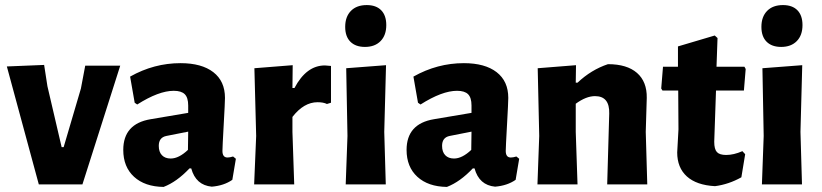

<svg xmlns="http://www.w3.org/2000/svg" viewBox="-20 -727 3240 757"><path d="M154 -471 167 -387 223 -147H231L299 -378L316 -468H454L305 0H133L7 -465Z M692 -478Q775 -478 821 -442.5Q867 -407 867 -341Q867 -324 862 -235Q857 -146 857 -132Q857 -106 877 -106Q886 -106 899 -110L910 -101L896 -18Q863 5 815 9Q752 3 734 -63H727Q677 -10 625 10Q551 9 508.5 -30Q466 -69 466 -136Q466 -239 574 -257L722 -282V-311Q722 -342 708.5 -355.5Q695 -369 665 -369Q606 -369 521 -315L511 -322L493 -425Q587 -478 692 -478ZM722 -208 636 -191Q606 -185 606 -152Q606 -128 618.5 -115Q631 -102 653 -102Q685 -102 721 -136Z M1134 -470 1133 -380H1141Q1188 -469 1261 -469Q1267 -469 1285 -467V-322L1269 -317Q1255 -324 1232 -324Q1178 -324 1133 -266V-207L1140 0H982L990 -191L983 -458Z M1426 -707Q1463 -707 1483 -686.5Q1503 -666 1503 -628Q1503 -588 1480.5 -565Q1458 -542 1419 -542Q1382 -542 1361.5 -562.5Q1341 -583 1341 -621Q1341 -661 1363.5 -684Q1386 -707 1426 -707ZM1343 0 1350 -191 1345 -458 1502 -470 1495 -207 1501 0Z M1809 -478Q1892 -478 1938 -442.5Q1984 -407 1984 -341Q1984 -324 1979 -235Q1974 -146 1974 -132Q1974 -106 1994 -106Q2003 -106 2016 -110L2027 -101L2013 -18Q1980 5 1932 9Q1869 3 1851 -63H1844Q1794 -10 1742 10Q1668 9 1625.5 -30Q1583 -69 1583 -136Q1583 -239 1691 -257L1839 -282V-311Q1839 -342 1825.5 -355.5Q1812 -369 1782 -369Q1723 -369 1638 -315L1628 -322L1610 -425Q1704 -478 1809 -478ZM1839 -208 1753 -191Q1723 -185 1723 -152Q1723 -128 1735.5 -115Q1748 -102 1770 -102Q1802 -102 1838 -136Z M2251 -470 2250 -401H2257Q2311 -452 2377 -474Q2452 -474 2491.5 -439.5Q2531 -405 2530 -341L2526 -207L2532 0H2374L2382 -279Q2384 -348 2326 -348Q2291 -348 2250 -318V-207L2257 0H2099L2106 -191L2100 -458Z M2799 7Q2726 3 2688 -31.5Q2650 -66 2650 -126L2655 -217L2654 -370H2592L2587 -378L2594 -464H2653V-544L2798 -587L2809 -577L2805 -464H2915L2920 -455L2913 -370H2803L2796 -168Q2796 -139 2806.5 -127.5Q2817 -116 2843 -116Q2873 -116 2907 -131L2918 -119L2903 -28Q2853 0 2799 7Z M3067 -707Q3104 -707 3124 -686.5Q3144 -666 3144 -628Q3144 -588 3121.5 -565Q3099 -542 3060 -542Q3023 -542 3002.5 -562.5Q2982 -583 2982 -621Q2982 -661 3004.5 -684Q3027 -707 3067 -707ZM2984 0 2991 -191 2986 -458 3143 -470 3136 -207 3142 0Z"/></svg>

Font: Alegreya Sans ExtraBold
Style: Regular
Weight: 800
Designer: Juan Pablo del Peral
Foundry: Huerta Tipografica
Version: Version 2.007